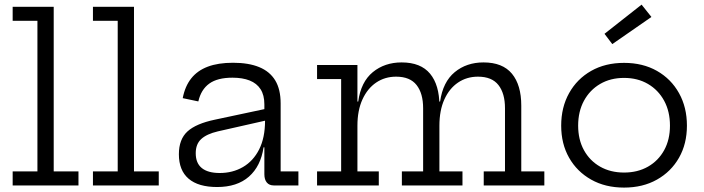

<svg xmlns="http://www.w3.org/2000/svg" viewBox="-20 -820 3112 849"><path d="M217.5 -62H327V0H36V-62H145.5V-728H36V-790H217.5Z M572.5 -62H682V0H391V-62H500.5V-728H391V-790H572.5Z M1191 0Q1170.5 0 1159.8 -13Q1149 -26 1149 -49.5V-209.5L1155.5 -226L1152 -286.5L1149 -318V-358.5Q1149 -399.5 1132.2 -425.5Q1115.5 -451.5 1084 -464Q1052.5 -476.5 1008 -476.5Q941.5 -476.5 905.2 -450.2Q869 -424 857 -371.5L788 -386Q798 -438.5 825.5 -473.2Q853 -508 898.8 -525.2Q944.5 -542.5 1010.5 -542.5Q1079.5 -542.5 1126.2 -523.2Q1173 -504 1197 -464.5Q1221 -425 1221 -362.5V-62H1299.5V0ZM940 7Q857 7 814 -29.8Q771 -66.5 771 -138Q771 -204 809 -238.8Q847 -273.5 931 -291L1170.5 -342V-290.5L943 -239Q894 -227.5 869.8 -205.2Q845.5 -183 845.5 -142.5Q845.5 -98.5 872.5 -76.8Q899.5 -55 951.5 -55Q1009 -55 1054.5 -81.5Q1100 -108 1126 -159.5Q1152 -211 1152 -286.5L1171 -168.5H1145.5Q1133 -85 1080.8 -39Q1028.5 7 940 7Z M2119 0V-62H2213V-341.5Q2213 -407 2184 -444Q2155 -481 2093.5 -481Q2044 -481 2005.5 -455Q1967 -429 1945 -380.5Q1923 -332 1923 -264L1905.5 -371H1926Q1938.5 -458 1990.8 -501Q2043 -544 2118 -544Q2202.5 -544 2243.8 -494Q2285 -444 2285 -353V-62H2387V0ZM1382 0V-62H1488.5V-470.5H1382V-532.5H1560.5V-62H1655V0ZM1757 0V-62H1851V-341.5Q1851 -407 1822 -444Q1793 -481 1731.5 -481Q1682 -481 1643.5 -455Q1605 -429 1582.8 -380.5Q1560.5 -332 1560.5 -264L1543.5 -371H1564Q1576 -458 1628.5 -501Q1681 -544 1756 -544Q1840.5 -544 1881.8 -494Q1923 -444 1923 -353V-62H2025V0Z M2739.5 9.5Q2656.5 9.5 2594 -25.8Q2531.5 -61 2496.5 -122.5Q2461.5 -184 2461.5 -264.5Q2461.5 -345.5 2496.5 -408.2Q2531.5 -471 2594 -506.5Q2656.5 -542 2739.5 -542Q2822.5 -542 2885 -506.5Q2947.5 -471 2982.5 -408.2Q3017.5 -345.5 3017.5 -264.5Q3017.5 -184 2982.5 -122.5Q2947.5 -61 2885 -25.8Q2822.5 9.5 2739.5 9.5ZM2739.5 -57Q2799.5 -57 2845.2 -83Q2891 -109 2916.8 -155.8Q2942.5 -202.5 2942.5 -264.5Q2942.5 -327 2916.8 -374.5Q2891 -422 2845.2 -448.8Q2799.5 -475.5 2739.5 -475.5Q2679.5 -475.5 2633.8 -448.8Q2588 -422 2562.2 -374.5Q2536.5 -327 2536.5 -264.5Q2536.5 -202.5 2562.2 -155.8Q2588 -109 2633.8 -83Q2679.5 -57 2739.5 -57ZM2817 -799.5 2860.5 -745 2687.5 -625 2653 -670.5Z"/></svg>

Font: Hepta Slab
Style: Regular
Weight: 400
Designer: Michael LaGattuta
Foundry: Michael LaGattuta
Version: Version 1.100